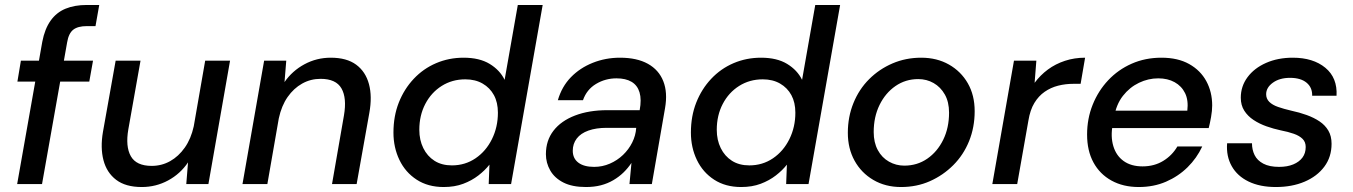

<svg xmlns="http://www.w3.org/2000/svg" viewBox="-20 -740 5441 772"><path d="M49 0 150 -572Q160 -624 183.5 -657Q207 -690 243.5 -705Q280 -720 329 -720H379L364 -635H329Q293 -635 274.5 -620.5Q256 -606 250 -570L149 0ZM50 -412 64 -496H354L339 -412Z M550 12Q485 12 447 -17Q409 -46 396 -96Q383 -146 394 -210L445 -496H545L496 -220Q484 -151 506 -112Q528 -73 590 -73Q630 -73 664 -92Q698 -111 723 -146.5Q748 -182 759 -232L805 -496H905L818 0H729L736 -87Q705 -41 656 -14.5Q607 12 550 12Z M955 0 1042 -496H1131L1124 -410Q1155 -455 1204 -481.5Q1253 -508 1310 -508Q1374 -508 1412 -480Q1450 -452 1463.5 -402Q1477 -352 1465 -286L1414 0H1315L1363 -276Q1375 -346 1353 -384.5Q1331 -423 1269 -423Q1229 -423 1195 -404Q1161 -385 1136.5 -350Q1112 -315 1101 -264L1055 0Z M1764 12Q1701 12 1655.5 -17.5Q1610 -47 1586 -97Q1562 -147 1562 -207Q1562 -273 1583.5 -327.5Q1605 -382 1643.5 -423Q1682 -464 1733.5 -486Q1785 -508 1844 -508Q1908 -508 1949 -483Q1990 -458 2009 -419L2062 -720H2162L2035 0H1945L1948 -78Q1930 -55 1903.5 -34.5Q1877 -14 1842.5 -1Q1808 12 1764 12ZM1797 -75Q1850 -75 1892 -103.5Q1934 -132 1958 -180.5Q1982 -229 1982 -287Q1982 -328 1966 -357.5Q1950 -387 1920.5 -404Q1891 -421 1851 -421Q1798 -421 1756 -394.5Q1714 -368 1690 -322Q1666 -276 1666 -218Q1666 -177 1682 -144.5Q1698 -112 1727 -93.5Q1756 -75 1797 -75Z M2336 12Q2281 12 2245.5 -6Q2210 -24 2192.5 -54.5Q2175 -85 2175 -120Q2175 -175 2205.5 -214.5Q2236 -254 2292 -275.5Q2348 -297 2422 -297H2552Q2560 -340 2551.5 -368.5Q2543 -397 2519.5 -411Q2496 -425 2459 -425Q2414 -425 2376.5 -402.5Q2339 -380 2324 -337H2223Q2239 -392 2275.5 -429.5Q2312 -467 2363.5 -487.5Q2415 -508 2473 -508Q2541 -508 2585 -483.5Q2629 -459 2647 -413.5Q2665 -368 2654 -305L2601 0H2511L2519 -85Q2505 -64 2487 -46.5Q2469 -29 2446 -15.5Q2423 -2 2396 5Q2369 12 2336 12ZM2369 -69Q2402 -69 2432 -82Q2462 -95 2485 -117Q2508 -139 2522 -167Q2536 -195 2538 -225V-226H2419Q2377 -226 2346 -215Q2315 -204 2299 -183Q2283 -162 2283 -134Q2283 -103 2305.5 -86Q2328 -69 2369 -69Z M2960 12Q2897 12 2851.5 -17.5Q2806 -47 2782 -97Q2758 -147 2758 -207Q2758 -273 2779.5 -327.5Q2801 -382 2839.5 -423Q2878 -464 2929.5 -486Q2981 -508 3040 -508Q3104 -508 3145 -483Q3186 -458 3205 -419L3258 -720H3358L3231 0H3141L3144 -78Q3126 -55 3099.5 -34.5Q3073 -14 3038.5 -1Q3004 12 2960 12ZM2993 -75Q3046 -75 3088 -103.5Q3130 -132 3154 -180.5Q3178 -229 3178 -287Q3178 -328 3162 -357.5Q3146 -387 3116.5 -404Q3087 -421 3047 -421Q2994 -421 2952 -394.5Q2910 -368 2886 -322Q2862 -276 2862 -218Q2862 -177 2878 -144.5Q2894 -112 2923 -93.5Q2952 -75 2993 -75Z M3603 12Q3540 12 3491.5 -16.5Q3443 -45 3416 -94Q3389 -143 3389 -206Q3389 -270 3411.5 -325.5Q3434 -381 3474.5 -421.5Q3515 -462 3568.5 -485Q3622 -508 3684 -508Q3747 -508 3795.5 -480.5Q3844 -453 3871.5 -405Q3899 -357 3899 -293Q3899 -228 3876.5 -172.5Q3854 -117 3813 -76Q3772 -35 3719 -11.5Q3666 12 3603 12ZM3616 -74Q3668 -74 3708.5 -102Q3749 -130 3772.5 -178Q3796 -226 3796 -287Q3796 -330 3779 -360Q3762 -390 3734 -406Q3706 -422 3672 -422Q3621 -422 3580.5 -394Q3540 -366 3516.5 -318Q3493 -270 3493 -209Q3493 -167 3509.5 -136.5Q3526 -106 3554.5 -90Q3583 -74 3616 -74Z M3970 0 4057 -496H4147L4140 -407Q4163 -438 4193.5 -460.5Q4224 -483 4262 -495.5Q4300 -508 4343 -508L4325 -403H4297Q4264 -403 4234.5 -395.5Q4205 -388 4180.5 -371Q4156 -354 4139 -326Q4122 -298 4115 -255L4070 0Z M4559 12Q4496 12 4449 -14Q4402 -40 4376.5 -87Q4351 -134 4351 -199Q4351 -263 4373.5 -319Q4396 -375 4436 -417.5Q4476 -460 4530.5 -484Q4585 -508 4650 -508Q4716 -508 4761.5 -482.5Q4807 -457 4830.5 -413.5Q4854 -370 4854 -316Q4854 -295 4849.5 -269.5Q4845 -244 4840 -225H4427L4439 -295H4754Q4759 -337 4745 -365.5Q4731 -394 4703 -409.5Q4675 -425 4637 -425Q4597 -425 4559.5 -407Q4522 -389 4495 -354.5Q4468 -320 4459 -267L4454 -239Q4445 -191 4456.5 -152.5Q4468 -114 4498 -92.5Q4528 -71 4574 -71Q4621 -71 4657 -93Q4693 -115 4714 -151H4814Q4792 -104 4755 -67.5Q4718 -31 4668.5 -9.5Q4619 12 4559 12Z M5110 12Q5046 12 5000.5 -10Q4955 -32 4932.5 -72Q4910 -112 4914 -164H5014Q5014 -138 5024.5 -116.5Q5035 -95 5059.5 -82Q5084 -69 5123 -69Q5156 -69 5180 -79Q5204 -89 5217 -106.5Q5230 -124 5230 -149Q5230 -169 5217.5 -181.5Q5205 -194 5182.5 -202Q5160 -210 5129 -216Q5101 -222 5072.5 -232Q5044 -242 5020.5 -257.5Q4997 -273 4983 -295Q4969 -317 4969 -347Q4969 -393 4996 -429.5Q5023 -466 5070.5 -487Q5118 -508 5178 -508Q5260 -508 5309 -467.5Q5358 -427 5354 -355H5256Q5257 -388 5233.5 -407.5Q5210 -427 5167 -427Q5125 -427 5098 -407.5Q5071 -388 5071 -361Q5071 -343 5083.5 -330.5Q5096 -318 5119 -310Q5142 -302 5172 -295Q5205 -288 5234 -277.5Q5263 -267 5285.5 -252Q5308 -237 5321 -215Q5334 -193 5334 -162Q5334 -109 5305 -70Q5276 -31 5225.5 -9.5Q5175 12 5110 12Z"/></svg>

Font: DM Sans 24pt Medium
Style: Italic
Weight: 500
Italic angle: -10°
Designer: Colophon Foundry, Jonny Pinhorn
Foundry: Colophon Foundry
Version: Version 4.004;gftools[0.9.30]